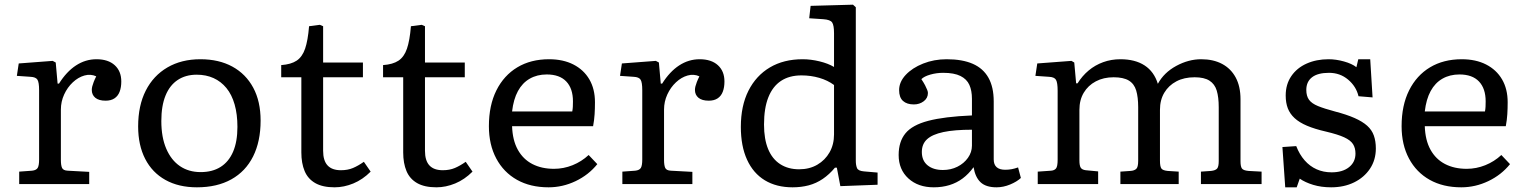

<svg xmlns="http://www.w3.org/2000/svg" viewBox="-20 -786 6519 820"><path d="M62 0V-53L117 -57Q135 -59 141 -69Q147 -79 147 -105V-401Q147 -434 140 -445.5Q133 -457 110 -458L52 -462L60 -515L205 -526L218 -519L226 -429H232Q264 -480 304.5 -506.5Q345 -533 392 -533Q442 -533 470 -507.5Q498 -482 498 -438Q498 -413 491 -394.5Q484 -376 469 -366Q454 -356 431 -356Q402 -356 387 -368.5Q372 -381 372 -402Q372 -409 374 -417Q376 -425 380 -435.5Q384 -446 391 -460Q367 -471 340.5 -463.5Q314 -456 291 -434.5Q268 -413 254 -382.5Q240 -352 240 -318V-103Q240 -80 245 -69Q250 -58 269 -57L361 -52V0Z M821 14Q743 14 686.5 -17.5Q630 -49 600 -107.5Q570 -166 570 -246Q570 -335 602.5 -399Q635 -463 695 -498Q755 -533 836 -533Q915 -533 972.5 -501.5Q1030 -470 1061.5 -411.5Q1093 -353 1093 -271Q1093 -182 1061 -118Q1029 -54 968 -20Q907 14 821 14ZM837 -51Q887 -51 922 -73Q957 -95 975.5 -138Q994 -181 994 -244Q994 -298 982 -340Q970 -382 947 -410Q924 -438 892 -452.5Q860 -467 820 -467Q773 -467 739 -444.5Q705 -422 687 -378Q669 -334 669 -269Q669 -200 690 -151Q711 -102 748.5 -76.5Q786 -51 837 -51Z M1409 14Q1358 14 1326.5 -4Q1295 -22 1281 -55.5Q1267 -89 1267 -135V-456H1181V-508Q1223 -511 1247 -527Q1271 -543 1283 -578Q1295 -613 1300 -674L1346 -680L1360 -674V-519H1530V-456H1360V-142Q1360 -100 1379 -79.5Q1398 -59 1436 -59Q1465 -59 1487.5 -68.5Q1510 -78 1534 -95L1563 -53Q1529 -19 1489 -2.5Q1449 14 1409 14Z M1844 14Q1793 14 1761.5 -4Q1730 -22 1716 -55.5Q1702 -89 1702 -135V-456H1616V-508Q1658 -511 1682 -527Q1706 -543 1718 -578Q1730 -613 1735 -674L1781 -680L1795 -674V-519H1965V-456H1795V-142Q1795 -100 1814 -79.5Q1833 -59 1871 -59Q1900 -59 1922.5 -68.5Q1945 -78 1969 -95L1998 -53Q1964 -19 1924 -2.5Q1884 14 1844 14Z M2323 14Q2245 14 2188 -18Q2131 -50 2099.5 -109Q2068 -168 2068 -247Q2068 -336 2100 -400Q2132 -464 2189.5 -498.5Q2247 -533 2325 -533Q2385 -533 2429 -510.5Q2473 -488 2497 -447Q2521 -406 2521 -349Q2521 -323 2519.5 -298.5Q2518 -274 2513 -247H2167Q2169 -187 2191.5 -146.5Q2214 -106 2253.5 -85.5Q2293 -65 2346 -65Q2387 -65 2425.5 -80.5Q2464 -96 2494 -124L2531 -85Q2494 -39 2438.5 -12.5Q2383 14 2323 14ZM2167 -310H2424Q2426 -320 2426.5 -330.5Q2427 -341 2427 -353Q2427 -408 2398.5 -438Q2370 -468 2315 -468Q2274 -468 2242.5 -450Q2211 -432 2192 -397Q2173 -362 2167 -310Z M2638 0V-53L2693 -57Q2711 -59 2717 -69Q2723 -79 2723 -105V-401Q2723 -434 2716 -445.5Q2709 -457 2686 -458L2628 -462L2636 -515L2781 -526L2794 -519L2802 -429H2808Q2840 -480 2880.5 -506.5Q2921 -533 2968 -533Q3018 -533 3046 -507.5Q3074 -482 3074 -438Q3074 -413 3067 -394.5Q3060 -376 3045 -366Q3030 -356 3007 -356Q2978 -356 2963 -368.5Q2948 -381 2948 -402Q2948 -409 2950 -417Q2952 -425 2956 -435.5Q2960 -446 2967 -460Q2943 -471 2916.5 -463.5Q2890 -456 2867 -434.5Q2844 -413 2830 -382.5Q2816 -352 2816 -318V-103Q2816 -80 2821 -69Q2826 -58 2845 -57L2937 -52V0Z M3365 14Q3296 14 3246.5 -16Q3197 -46 3170.5 -104Q3144 -162 3144 -244Q3144 -334 3176.5 -398.5Q3209 -463 3268 -498Q3327 -533 3408 -533Q3443 -533 3480 -524Q3517 -515 3542 -500V-644Q3542 -678 3534 -690Q3526 -702 3496 -704L3436 -708L3442 -761L3623 -766L3635 -755V-99Q3635 -81 3640 -68.5Q3645 -56 3670 -54L3728 -49V3L3569 9L3554 -70H3546Q3522 -41 3494 -22Q3466 -3 3434 5.5Q3402 14 3365 14ZM3393 -63Q3437 -63 3470.5 -82.5Q3504 -102 3523 -135.5Q3542 -169 3542 -212V-423Q3515 -443 3479 -453.5Q3443 -464 3403 -464Q3351 -464 3315.5 -440.5Q3280 -417 3261.5 -370.5Q3243 -324 3243 -254Q3243 -192 3260.5 -149.5Q3278 -107 3312 -85Q3346 -63 3393 -63Z M3968 14Q3901 14 3859.5 -24Q3818 -62 3818 -124Q3818 -181 3847 -216.5Q3876 -252 3944.5 -270Q4013 -288 4131 -293V-364Q4131 -399 4120 -423.5Q4109 -448 4082 -461.5Q4055 -475 4008 -475Q3980 -475 3953.5 -467.5Q3927 -460 3915 -448Q3925 -433 3931 -421.5Q3937 -410 3940 -402Q3943 -394 3943 -389Q3943 -367 3925 -353.5Q3907 -340 3883 -340Q3853 -340 3836.5 -355Q3820 -370 3820 -401Q3820 -436 3848 -466Q3876 -496 3922.5 -514.5Q3969 -533 4023 -533Q4090 -533 4134.5 -513.5Q4179 -494 4201.5 -454Q4224 -414 4224 -353V-105Q4224 -83 4236.5 -72Q4249 -61 4273 -61Q4288 -61 4301 -63.5Q4314 -66 4328 -71L4340 -26Q4323 -10 4294 2Q4265 14 4236 14Q4191 14 4168 -7.5Q4145 -29 4138 -72Q4117 -43 4091.5 -24Q4066 -5 4035 4.5Q4004 14 3968 14ZM4007 -60Q4041 -60 4069 -74Q4097 -88 4114 -112Q4131 -136 4131 -164V-232Q4056 -232 4009 -222Q3962 -212 3939.5 -191.5Q3917 -171 3917 -137Q3917 -100 3941.5 -80Q3966 -60 4007 -60Z M4412 0V-53L4469 -57Q4483 -58 4490 -66.5Q4497 -75 4497 -104V-398Q4497 -433 4490 -445Q4483 -457 4460 -458L4402 -462L4410 -515L4556 -526L4568 -519L4576 -430H4582Q4602 -462 4629.5 -485Q4657 -508 4691.5 -520.5Q4726 -533 4765 -533Q4828 -533 4868.5 -506.5Q4909 -480 4925 -428Q4951 -476 5003.5 -504.5Q5056 -533 5110 -533Q5162 -533 5199.5 -513Q5237 -493 5257.5 -455Q5278 -417 5278 -362V-97Q5278 -75 5284 -66.5Q5290 -58 5312 -56L5368 -53V0H5109V-53L5152 -56Q5171 -58 5178 -66Q5185 -74 5185 -98V-328Q5185 -371 5176.5 -399Q5168 -427 5145.5 -441.5Q5123 -456 5082 -456Q5037 -456 5004 -438.5Q4971 -421 4952.5 -390Q4934 -359 4934 -317V-100Q4934 -75 4940 -66.5Q4946 -58 4967 -56L5014 -53V0H4765V-53L4808 -56Q4824 -57 4832.5 -64.5Q4841 -72 4841 -99V-328Q4841 -371 4832.5 -399.5Q4824 -428 4801 -442Q4778 -456 4736 -456Q4693 -456 4660 -438.5Q4627 -421 4608.5 -390Q4590 -359 4590 -317V-101Q4590 -79 4595.5 -70Q4601 -61 4617 -59L4670 -54V0Z M5469 14 5457 -158 5516 -162Q5530 -126 5552 -101Q5574 -76 5603 -63Q5632 -50 5667 -50Q5714 -50 5741.5 -72Q5769 -94 5769 -130Q5769 -154 5758.5 -170.5Q5748 -187 5721 -199.5Q5694 -212 5643 -224Q5595 -235 5562 -249Q5529 -263 5509 -281.5Q5489 -300 5480 -323.5Q5471 -347 5471 -378Q5471 -426 5495 -461Q5519 -496 5560.5 -514.5Q5602 -533 5654 -533Q5686 -533 5720 -523.5Q5754 -514 5773 -499L5781 -533H5832L5842 -370L5782 -375Q5772 -417 5737.5 -446Q5703 -475 5656 -475Q5608 -475 5583.5 -456Q5559 -437 5559 -402Q5559 -376 5570.5 -360Q5582 -344 5609 -333Q5636 -322 5681 -310Q5731 -297 5765 -282Q5799 -267 5819 -249Q5839 -231 5847.5 -207Q5856 -183 5856 -152Q5856 -103 5831 -65.5Q5806 -28 5763 -7Q5720 14 5665 14Q5623 14 5588.5 3.5Q5554 -7 5531 -23L5518 14Z M6221 14Q6143 14 6086 -18Q6029 -50 5997.5 -109Q5966 -168 5966 -247Q5966 -336 5998 -400Q6030 -464 6087.5 -498.5Q6145 -533 6223 -533Q6283 -533 6327 -510.5Q6371 -488 6395 -447Q6419 -406 6419 -349Q6419 -323 6417.5 -298.5Q6416 -274 6411 -247H6065Q6067 -187 6089.5 -146.5Q6112 -106 6151.5 -85.5Q6191 -65 6244 -65Q6285 -65 6323.5 -80.5Q6362 -96 6392 -124L6429 -85Q6392 -39 6336.5 -12.5Q6281 14 6221 14ZM6065 -310H6322Q6324 -320 6324.5 -330.5Q6325 -341 6325 -353Q6325 -408 6296.5 -438Q6268 -468 6213 -468Q6172 -468 6140.5 -450Q6109 -432 6090 -397Q6071 -362 6065 -310Z"/></svg>

Font: Literata Variable Black
Style: Regular
Weight: 900
Designer: Latin by Veronika Burian and Jose Scaglione. Greek by Irene Vlachou. Cyrillic by Vera Evstafieva.
Foundry: TypeTogether
Version: Version 3.021